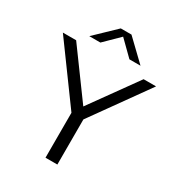

<svg xmlns="http://www.w3.org/2000/svg" viewBox="-232 -1080 1117 1214"><g transform="rotate(30 326.0 -473.0)"><path d="M287 0V-363L306 -302L-13.5 -740H83.5L348 -378H316L576 -740H667L354 -302L373.5 -362V0ZM142.5 -804 290.5 -946H368.5L516.5 -804H435.5L318 -919.5H341L223.5 -804Z"/></g></svg>

Font: Encode Sans SC Expanded
Style: Regular
Weight: 400
Width: 7
Designer: Multiple Designers
Foundry: Impallari Type
Version: Version 3.002